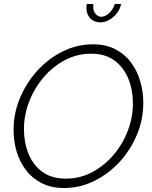

<svg xmlns="http://www.w3.org/2000/svg" viewBox="-20 -937 764 962"><path d="M301 5Q237 5 189.5 -19Q142 -43 110.5 -84Q79 -125 63.5 -177Q48 -229 48 -286Q48 -370 80.5 -447Q113 -524 168.5 -584.5Q224 -645 295.5 -680Q367 -715 446 -715Q510 -715 557.5 -690.5Q605 -666 636 -624.5Q667 -583 682.5 -530.5Q698 -478 698 -422Q698 -338 666 -261.5Q634 -185 578.5 -125Q523 -65 451.5 -30Q380 5 301 5ZM310 -42Q381 -42 442 -74.5Q503 -107 549 -161Q595 -215 620.5 -282.5Q646 -350 646 -419Q646 -485 623.5 -541.5Q601 -598 554.5 -633Q508 -668 437 -668Q366 -668 305 -635.5Q244 -603 198 -549Q152 -495 126 -427.5Q100 -360 100 -290Q100 -224 122.5 -167.5Q145 -111 191.5 -76.5Q238 -42 310 -42ZM488 -853Q507 -853 527 -871.5Q547 -890 555 -917H587Q579 -879 548 -852Q517 -825 482 -825Q451 -825 432 -845.5Q413 -866 413 -897Q413 -906 415 -917H448Q447 -910 447 -903Q447 -883 458.5 -868Q470 -853 488 -853Z"/></svg>

Font: Raleway Light
Style: Italic
Weight: 300
Italic angle: -12°
Designer: Matt McInerney, Pablo Impallari, Rodrigo Fuenzalida
Foundry: Matt McInerney, Pablo Impallari, Rodrigo Fuenzalida
Version: Version 4.026